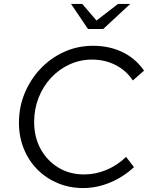

<svg xmlns="http://www.w3.org/2000/svg" viewBox="-20 -942 753 973"><path d="M401 11Q332 11 272.5 -14Q213 -39 169 -83.5Q125 -128 100.5 -188.5Q76 -249 76 -320Q76 -400 105.5 -470.5Q135 -541 186.5 -595Q238 -649 306 -679.5Q374 -710 451 -710Q534 -710 600.5 -678Q667 -646 710 -584L653 -534Q621 -584 566.5 -612Q512 -640 447 -640Q386 -640 332.5 -615.5Q279 -591 238.5 -547.5Q198 -504 175.5 -446.5Q153 -389 153 -323Q153 -247 186 -187Q219 -127 276 -92.5Q333 -58 406 -58Q465 -58 520.5 -81.5Q576 -105 619 -147L659 -95Q604 -44 537 -16.5Q470 11 401 11ZM426 -795 340 -922H397L469 -838L578 -922H640L503 -795Z"/></svg>

Font: Red Hat Text VF
Style: Italic
Weight: 300
Italic angle: -12°
Designer: Pentagram, MCKL
Foundry: Pentagram, MCKL
Version: Version 1.023